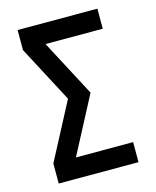

<svg xmlns="http://www.w3.org/2000/svg" viewBox="-111 -812 722 888"><g transform="rotate(-15 250.0 -367.5)"><path d="M59 0V-96L202 -368L59 -639V-735H441V-639H167L310 -368L167 -96H441V0Z"/></g></svg>

Font: Iosevka Term
Style: Bold
Weight: 700
Monospace: yes
Designer: Belleve Invis
Foundry: Belleve Invis
Version: Version 30.0.1